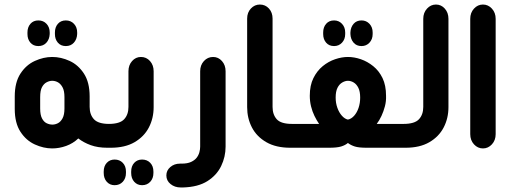

<svg xmlns="http://www.w3.org/2000/svg" viewBox="-20 -651 2251 846"><path d="M149 -448Q127 -448 114 -463Q101 -478 101 -501V-508Q101 -531 114 -546Q127 -561 149 -561Q171 -561 185 -546Q199 -531 199 -508V-501Q198 -478 184.5 -463Q171 -448 149 -448ZM270 -448Q248 -448 235 -463Q222 -478 222 -501V-508Q222 -531 235 -546Q248 -561 270 -561Q292 -561 306 -546Q320 -531 320 -508V-501Q319 -478 305.5 -463Q292 -448 270 -448ZM467 -105V0H453Q411 0 379.5 -11.5Q348 -23 325 -41Q302 -19 271.5 -8Q241 3 210 3Q172 3 133.5 -14.5Q95 -32 70 -70.5Q45 -109 45 -171V-226Q45 -288 70 -326.5Q95 -365 133.5 -382.5Q172 -400 210 -400Q249 -400 287 -382.5Q325 -365 350 -326.5Q375 -288 375 -226V-180Q375 -146 394 -125.5Q413 -105 461 -105ZM264 -173V-223Q264 -251 255.5 -266.5Q247 -282 235 -288.5Q223 -295 210 -295Q198 -295 185.5 -288.5Q173 -282 165 -267Q157 -252 157 -223V-173Q157 -145 165 -129.5Q173 -114 185.5 -108Q198 -102 211 -102Q223 -102 235 -108Q247 -114 255.5 -129.5Q264 -145 264 -173Z M454 0V-105H459Q508 -105 527 -125.5Q546 -146 546 -180V-337Q546 -364 562 -382Q578 -400 601 -400Q625 -400 641 -382Q657 -364 657 -337V-179Q657 -130 636 -89.5Q615 -49 573 -24.5Q531 0 468 0ZM485 165Q464 165 450.5 150Q437 135 437 111V105Q437 81 450.5 66.5Q464 52 485 52Q507 52 521 66.5Q535 81 535 105V111Q535 135 521 150Q507 165 485 165ZM606 165Q585 165 571.5 150Q558 135 558 111V105Q558 81 571.5 66.5Q585 52 606 52Q628 52 642 66.5Q656 81 656 105V111Q656 135 642 150Q628 165 606 165Z M787 175H776Q750 175 731.5 160Q713 145 713 122Q713 100 730.5 85Q748 70 773 70H780Q806 70 822 62.5Q838 55 846.5 44Q855 33 858.5 20Q862 7 862 -5V-337Q862 -364 878.5 -382Q895 -400 919 -400Q942 -400 958 -382Q974 -364 974 -337V-5Q974 40 954.5 80.5Q935 121 894 147Q853 173 787 175Z M1272 0H1259Q1196 0 1153.5 -24.5Q1111 -49 1090 -89.5Q1069 -130 1069 -179V-569Q1069 -596 1085.5 -613.5Q1102 -631 1125 -631Q1149 -631 1165 -613.5Q1181 -596 1181 -569V-180Q1181 -146 1199.5 -125.5Q1218 -105 1267 -105H1272Z M1452 -448Q1430 -448 1417 -463Q1404 -478 1404 -501V-508Q1404 -531 1417 -546Q1430 -561 1452 -561Q1473 -561 1487 -546Q1501 -531 1501 -508V-501Q1501 -478 1487 -463Q1473 -448 1452 -448ZM1573 -448Q1551 -448 1538 -463Q1525 -478 1524 -501V-508Q1525 -531 1538 -546Q1551 -561 1573 -561Q1594 -561 1608 -546Q1622 -531 1622 -508V-501Q1622 -478 1608 -463Q1594 -448 1573 -448ZM1260 0V-105H1386Q1375 -121 1365.5 -140.5Q1356 -160 1350.5 -182.5Q1345 -205 1345 -229Q1345 -275 1361 -307Q1377 -339 1402 -359.5Q1427 -380 1456.5 -390Q1486 -400 1513 -400Q1541 -400 1570 -390Q1599 -380 1624.5 -359.5Q1650 -339 1665.5 -307Q1681 -275 1681 -229Q1682 -205 1676 -182.5Q1670 -160 1661 -140.5Q1652 -121 1640 -105H1766V0H1596Q1561 0 1543.5 -5.5Q1526 -11 1513 -21Q1501 -11 1483 -5.5Q1465 0 1430 0ZM1513 -124Q1528 -127 1540.5 -141Q1553 -155 1560 -176Q1567 -197 1567 -221Q1567 -248 1559 -264Q1551 -280 1538.5 -287.5Q1526 -295 1513 -295Q1501 -295 1488 -287.5Q1475 -280 1467 -264Q1459 -248 1459 -221Q1459 -197 1466.5 -176Q1474 -155 1486.5 -141Q1499 -127 1513 -124Z M1754 0V-105H1758Q1807 -105 1826 -125.5Q1845 -146 1845 -180V-568Q1845 -595 1861.5 -613Q1878 -631 1901 -631Q1924 -631 1940 -613Q1956 -595 1956 -568V-179Q1956 -130 1935 -89.5Q1914 -49 1872 -24.5Q1830 0 1767 0Z M2052 -568Q2052 -595 2068.5 -613Q2085 -631 2108 -631Q2131 -631 2147.5 -613Q2164 -595 2164 -568V-60Q2164 -33 2147.5 -15Q2131 3 2108 3Q2085 3 2068.5 -15Q2052 -33 2052 -60Z"/></svg>

Font: Beiruti
Style: Bold
Weight: 700
Designer: Arlette Boutros
Foundry: Boutros
Version: Version 1.41